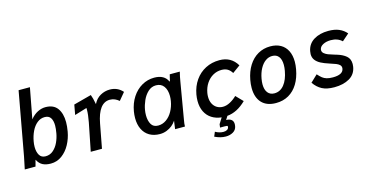

<svg xmlns="http://www.w3.org/2000/svg" viewBox="-92 -1263 3784 1941"><g transform="rotate(-15 1800.0 -293.0)"><path d="M152.5 -67 134.5 0H22Q37.5 -68 48 -125.5L169 -790H287.5L227 -469.5Q262 -513 303.5 -533.8Q345 -554.5 385 -554.5Q470 -554.5 509.8 -500Q549.5 -445.5 549.5 -354.5Q549.5 -311 540 -257Q527.5 -187 494.5 -126Q461.5 -65 410 -27Q358.5 11 293 11Q243 11 208.8 -6.5Q174.5 -24 152.5 -67ZM425 -269.5Q433.5 -317 433.5 -350Q433.5 -400.5 414.5 -430Q395.5 -459.5 352.5 -459.5Q308.5 -459.5 273.2 -430.8Q238 -402 215.2 -354.8Q192.5 -307.5 182.5 -251.5Q177 -223 177 -193.5Q177 -142 197 -108Q217 -74 261.5 -74Q307.5 -74 341.5 -103.8Q375.5 -133.5 396 -178Q416.5 -222.5 425 -269.5Z M734 -107.5Q763 -248.5 771 -293.5Q785.5 -371.5 785.5 -419.5Q785.5 -433 785 -439L656.5 -400L675.5 -504.5L861.5 -554Q875.5 -520 888 -452Q914 -505.5 960.8 -531.8Q1007.5 -558 1059.5 -558Q1141.5 -558 1194 -498L1129.5 -420.5Q1109.5 -437.5 1086.2 -448Q1063 -458.5 1033.5 -458.5Q916 -458.5 877.5 -252L830 0H712.5Z M1233.5 -212Q1233.5 -245.5 1239.5 -282Q1253.5 -364 1294.2 -426.5Q1335 -489 1395 -523.5Q1455 -558 1525 -558Q1578.5 -558 1614.2 -537.8Q1650 -517.5 1665 -480L1670.5 -483L1686.5 -550H1792Q1785.5 -527 1780.5 -501.2Q1775.5 -475.5 1771.5 -452L1706 -67.5Q1701.5 -41.5 1700.2 -30.5Q1699 -19.5 1698.5 0H1595.5L1604 -63L1607.5 -86.5L1603 -80Q1589 -58.5 1564.8 -38.5Q1540.5 -18.5 1507.2 -5.2Q1474 8 1436 8Q1373 8 1327.2 -19Q1281.5 -46 1257.5 -95.8Q1233.5 -145.5 1233.5 -212ZM1627.5 -285.5Q1632 -312.5 1632 -338Q1632 -401 1603.8 -439.8Q1575.5 -478.5 1522.5 -478.5Q1474.5 -478.5 1438.5 -444.8Q1402.5 -411 1381.2 -362.8Q1360 -314.5 1352 -268.5Q1347 -240 1347 -211.5Q1347 -155 1368.8 -117.2Q1390.5 -79.5 1441 -79.5Q1487 -79.5 1526 -106.8Q1565 -134 1591.2 -181Q1617.5 -228 1627.5 -285.5Z M1957.5 175.5 1977 129Q2019 153 2061.5 153Q2084 153 2099.2 144.2Q2114.5 135.5 2117.5 118Q2118 115.5 2118 113Q2118 105 2112 103.5Q2106 102 2086 102H2038.5L2043 67.5L2081 6.5Q2022 0 1978.8 -27.8Q1935.5 -55.5 1911.8 -103.5Q1888 -151.5 1888 -216Q1888 -248 1894 -283Q1909 -366.5 1952.5 -428.5Q1996 -490.5 2061.5 -524.2Q2127 -558 2207 -558Q2330 -558 2390.5 -455L2310 -396.5Q2291 -427.5 2265.5 -442.5Q2240 -457.5 2201.5 -457.5Q2154 -457.5 2112.8 -434Q2071.5 -410.5 2043.2 -368Q2015 -325.5 2005 -270Q2001.5 -249.5 2001.5 -229Q2001.5 -187 2017.5 -156.2Q2033.5 -125.5 2061 -109.5Q2088.5 -93.5 2122 -93.5Q2160 -93.5 2199 -114.8Q2238 -136 2269 -167L2339 -95Q2246 -3 2141 6.5L2117.5 44H2119.5Q2152.5 44 2172 59.5Q2191.5 75 2191.5 106.5Q2191.5 117 2189.5 127Q2183 165.5 2149.8 185Q2116.5 204.5 2072.5 204.5Q2017 204.5 1957.5 175.5Z M2450.5 -202Q2450.5 -241.5 2458.5 -284.5Q2474 -369 2513.2 -431.2Q2552.5 -493.5 2610.8 -526.8Q2669 -560 2740 -560Q2803 -560 2848 -534.5Q2893 -509 2917 -460.8Q2941 -412.5 2941 -346Q2941 -310 2933.5 -268.5Q2918 -182 2880 -119.8Q2842 -57.5 2783.8 -24.2Q2725.5 9 2651.5 9Q2554 9 2502.2 -46.5Q2450.5 -102 2450.5 -202ZM2819.5 -282Q2825.5 -315 2825.5 -343Q2825.5 -399.5 2802 -430.2Q2778.5 -461 2734 -461Q2695.5 -461 2662.5 -437Q2629.5 -413 2605.8 -369Q2582 -325 2571.5 -266Q2566 -234 2566 -209.5Q2566 -152.5 2590.8 -121.2Q2615.5 -90 2660 -90Q2721 -90 2762.2 -141Q2803.5 -192 2819.5 -282Z M3048.5 -96.5 3121 -165.5Q3145.5 -138 3164.2 -123.2Q3183 -108.5 3208.5 -100.8Q3234 -93 3272.5 -93Q3376 -93 3387.5 -151Q3388.5 -155 3388.5 -162Q3388.5 -181 3374.5 -193.8Q3360.5 -206.5 3338.8 -215Q3317 -223.5 3273.5 -237.5Q3221.5 -254 3187.5 -272Q3153.5 -290 3134.2 -315.8Q3115 -341.5 3115 -377.5Q3115 -390 3118.5 -409Q3132.5 -482 3194.8 -520.5Q3257 -559 3348 -559Q3413.5 -559 3459 -539.5Q3504.5 -520 3536.5 -482.5L3464 -419Q3419 -462 3347.5 -462Q3300 -462 3266.2 -444.2Q3232.5 -426.5 3227.5 -397Q3227 -394.5 3227 -389.5Q3227 -369 3244 -354.8Q3261 -340.5 3284.5 -331.5Q3308 -322.5 3347 -311L3373.5 -303Q3429.5 -286 3464.8 -256.2Q3500 -226.5 3500 -172.5Q3500 -156.5 3497.5 -143.5Q3484.5 -66.5 3420 -29.5Q3355.5 7.5 3262 7.5Q3183.5 7.5 3134.2 -18.2Q3085 -44 3048.5 -96.5Z"/></g></svg>

Font: JuliaMono SemiBold
Style: Italic
Weight: 600
Italic angle: -9°
Monospace: yes
Designer: cormullion
Foundry: corm
Version: Version 0.056; ttfautohint (v1.8.4)